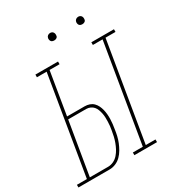

<svg xmlns="http://www.w3.org/2000/svg" viewBox="-244 -1047 1097 1183"><g transform="rotate(-30 304.5 -456.0)"><path d="M364 0V-19H435L551 -716H482V-735H643V-716H572L456 -19H525V0ZM-34 0V-19H37L153 -716H84V-735H245V-716H174L124 -414H249Q267 -414 283 -408.5Q299 -403 310.5 -391.5Q322 -380 329 -365.5Q336 -351 340 -335Q344 -319 345.5 -302Q347 -285 346.5 -267.5Q346 -250 344 -232.5Q342 -215 339 -198Q336 -176 331 -154.5Q326 -133 317.5 -112Q309 -91 297.5 -71Q286 -51 269.5 -34.5Q253 -18 231.5 -9Q210 0 188 0ZM188 -19Q208 -19 227 -28Q246 -37 260 -53Q274 -69 283.5 -87Q293 -105 300 -124Q307 -143 311.5 -162.5Q316 -182 319 -201Q322 -216 323.5 -231Q325 -246 325.5 -261.5Q326 -277 325.5 -291.5Q325 -306 322 -320.5Q319 -335 314 -348.5Q309 -362 300 -372.5Q291 -383 277.5 -389Q264 -395 249 -395H121L58 -19ZM490 -859Q484 -859 478 -861Q472 -863 468.5 -868Q465 -873 464 -879Q463 -885 464 -891Q465 -896 467.5 -900Q470 -904 473.5 -906.5Q477 -909 481.5 -910.5Q486 -912 490 -912Q497 -912 502.5 -909.5Q508 -907 511.5 -902Q515 -897 516 -891Q517 -885 516 -879Q516 -874 513.5 -870Q511 -866 507 -863.5Q503 -861 499 -860Q495 -859 490 -859ZM290 -859Q284 -859 278 -861Q272 -863 268.5 -868Q265 -873 264 -879Q263 -885 264 -891Q265 -896 267.5 -900Q270 -904 273.5 -906.5Q277 -909 281.5 -910.5Q286 -912 290 -912Q297 -912 302.5 -909.5Q308 -907 311.5 -902Q315 -897 316 -891Q317 -885 316 -879Q316 -874 313.5 -870Q311 -866 307 -863.5Q303 -861 299 -860Q295 -859 290 -859Z"/></g></svg>

Font: Iosevka Curly Slab ThExObl
Style: Regular
Weight: 100
Width: 7
Italic angle: -9°
Monospace: yes
Designer: Belleve Invis
Foundry: Belleve Invis
Version: Version 11.1.0; ttfautohint (v1.8.3)